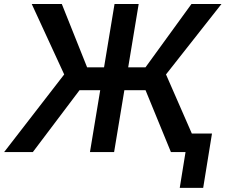

<svg xmlns="http://www.w3.org/2000/svg" viewBox="-38 -747 1107 943"><path d="M643.1 -727.3H524.5L473 -416.2H389.9L265.6 -727.3H117.9L277.3 -381.4L-17.8 0H123.2L352.6 -304H454.2L403.8 0H522.4L572.8 -304H676.8L801.5 0H873.2L844.8 175.8H959.9L1003.2 -91.3H904.1L777.3 -381.4L1049.7 -727.3H902.3L676.5 -416.2H591.6Z"/></svg>

Font: Magic Ui Pro Semi Bold
Style: Italic
Weight: 600
Italic angle: -9.39999°
Designer: Stefan Endress, Andreas Faust
Version: Version 1.000;FEAKit 1.0